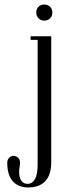

<svg xmlns="http://www.w3.org/2000/svg" viewBox="-20 -655 287 847"><path d="M140 -600C140 -579 155 -564 175 -564C196 -564 211 -579 211 -600C211 -621 196 -635 175 -635C155 -635 140 -621 140 -600ZM206 62V-495H115V-479H146V74C146 125 131 156 101 156C72 156 58 124 67 77C69 67 71 51 59 40C41 24 12 34 12 64C12 145 56 172 104 172C149 172 206 154 206 62Z"/></svg>

Font: Emberly
Style: Regular
Weight: 400
Designer: Rajesh Rajput
Foundry: Rajesh Rajput
Version: Version 1.000